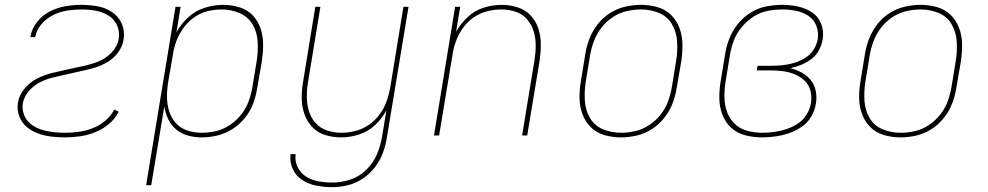

<svg xmlns="http://www.w3.org/2000/svg" viewBox="-20 -558 4072 791"><path d="M248 8Q278 8 309.5 3.5Q341 -1 371.5 -13Q402 -25 428.5 -47Q455 -69 469 -98L451 -107Q437 -80 413 -60Q389 -40 361 -29.5Q333 -19 304.5 -15Q276 -11 248 -11Q222 -11 197 -14Q172 -17 149 -24.5Q126 -32 107.5 -46.5Q89 -61 79.5 -84Q70 -107 74 -132Q79 -160 99.5 -183.5Q120 -207 146.5 -220Q173 -233 201.5 -239.5Q230 -246 258 -252.5Q286 -259 314 -265Q342 -271 369.5 -279Q397 -287 423 -302.5Q449 -318 467 -342.5Q485 -367 489 -395Q495 -429 482 -459.5Q469 -490 442 -508Q415 -526 382.5 -532Q350 -538 316 -538Q283 -538 250 -532.5Q217 -527 185.5 -511Q154 -495 132 -466.5Q110 -438 105 -405H125Q130 -434 151 -458.5Q172 -483 200 -496.5Q228 -510 257.5 -514.5Q287 -519 316 -519Q345 -519 373.5 -514Q402 -509 426 -494.5Q450 -480 462 -454Q474 -428 469 -398Q464 -367 439.5 -341.5Q415 -316 384 -304Q353 -292 321.5 -285.5Q290 -279 258.5 -272Q227 -265 195.5 -257.5Q164 -250 134 -235Q104 -220 81.5 -193.5Q59 -167 54 -135Q49 -107 59 -80Q69 -53 89.5 -35.5Q110 -18 136 -8.5Q162 1 190.5 4.5Q219 8 248 8Z M582 205H603L657 -120Q661 -92 673 -67Q685 -42 706 -24.5Q727 -7 754.5 0.5Q782 8 811 8Q844 8 876.5 0Q909 -8 938.5 -27Q968 -46 990 -73.5Q1012 -101 1023.5 -133Q1035 -165 1040 -197L1059 -307Q1064 -341 1064 -375Q1064 -409 1053.5 -440.5Q1043 -472 1021 -495Q999 -518 966.5 -528Q934 -538 900 -538Q863 -538 825 -526.5Q787 -515 756.5 -487.5Q726 -460 707 -425L724 -530H703ZM811 -11Q780 -11 751.5 -20.5Q723 -30 704 -51.5Q685 -73 676.5 -101Q668 -129 668 -160Q668 -191 673 -221L692 -331Q696 -360 706.5 -388.5Q717 -417 735.5 -442.5Q754 -468 780 -486.5Q806 -505 835.5 -512Q865 -519 894 -519Q932 -519 967 -504Q1002 -489 1020.5 -457.5Q1039 -426 1041.5 -387.5Q1044 -349 1038 -310L1020 -200Q1015 -170 1004.5 -141Q994 -112 974 -86.5Q954 -61 927 -43Q900 -25 870.5 -18Q841 -11 811 -11Z M1349 213Q1381 213 1413.5 205Q1446 197 1475 177.5Q1504 158 1525 130.5Q1546 103 1557.5 71.5Q1569 40 1574 8L1663 -530H1642L1588 -199Q1583 -170 1573 -141.5Q1563 -113 1544.5 -87.5Q1526 -62 1500 -44Q1474 -26 1444.5 -18.5Q1415 -11 1386 -11Q1356 -11 1327.5 -20.5Q1299 -30 1280 -51.5Q1261 -73 1252.5 -101Q1244 -129 1244 -159.5Q1244 -190 1249 -220L1300 -530H1279L1229 -223Q1223 -189 1223 -155Q1223 -121 1233.5 -90Q1244 -59 1265.5 -35.5Q1287 -12 1319 -2Q1351 8 1385 8Q1421 8 1458 -3.5Q1495 -15 1524.5 -42Q1554 -69 1572 -104L1554 5Q1548 42 1533 77.5Q1518 113 1489 141.5Q1460 170 1423 182Q1386 194 1349 194Q1320 194 1292.5 189Q1265 184 1242 170Q1219 156 1206.5 131Q1194 106 1198 77H1177Q1173 110 1186.5 139Q1200 168 1226.5 184.5Q1253 201 1284.5 207Q1316 213 1349 213Z M1768 0H1789L1844 -331Q1848 -360 1858.5 -388.5Q1869 -417 1887 -442.5Q1905 -468 1931 -486Q1957 -504 1986.5 -511.5Q2016 -519 2045 -519Q2075 -519 2103.5 -510Q2132 -501 2151 -479Q2170 -457 2178.5 -429Q2187 -401 2187 -371Q2187 -341 2182 -310L2131 0H2152L2203 -307Q2208 -341 2208 -375Q2208 -409 2198 -440Q2188 -471 2166 -494.5Q2144 -518 2112 -528Q2080 -538 2047 -538Q2010 -538 1973 -526.5Q1936 -515 1907 -488Q1878 -461 1859 -427L1876 -530H1855Z M2537 8H2538Q2570 8 2603 0.5Q2636 -7 2665.5 -26Q2695 -45 2717 -73Q2739 -101 2751 -132.5Q2763 -164 2768 -197L2787 -307Q2792 -342 2791.5 -376.5Q2791 -411 2779.5 -442Q2768 -473 2745 -496Q2722 -519 2689 -528.5Q2656 -538 2622 -538H2621Q2589 -538 2556 -530.5Q2523 -523 2493 -504Q2463 -485 2441.5 -457Q2420 -429 2408 -397.5Q2396 -366 2391 -333L2373 -223Q2367 -189 2367.5 -154Q2368 -119 2379.5 -88Q2391 -57 2414 -34Q2437 -11 2470 -1.5Q2503 8 2537 8ZM2538 -11Q2499 -11 2464 -25.5Q2429 -40 2410.5 -72Q2392 -104 2389.5 -142.5Q2387 -181 2393 -220L2411 -330Q2416 -360 2427 -389Q2438 -418 2457.5 -443.5Q2477 -469 2504 -487Q2531 -505 2561 -512Q2591 -519 2621 -519Q2660 -519 2695 -504.5Q2730 -490 2748.5 -458Q2767 -426 2769.5 -387.5Q2772 -349 2766 -310L2748 -200Q2743 -170 2732.5 -141Q2722 -112 2702 -86.5Q2682 -61 2655 -43Q2628 -25 2598 -18Q2568 -11 2538 -11Z M3120 8Q3147 8 3175 4Q3203 0 3230 -9Q3257 -18 3282 -35Q3307 -52 3322 -77.5Q3337 -103 3341 -130Q3346 -156 3341 -182Q3336 -208 3320.5 -227.5Q3305 -247 3283 -259Q3261 -271 3236 -277Q3259 -282 3281 -291Q3303 -300 3323 -315Q3343 -330 3354 -351.5Q3365 -373 3369 -395Q3375 -428 3363.5 -458.5Q3352 -489 3326 -506.5Q3300 -524 3268 -531Q3236 -538 3203 -538Q3170 -538 3136.5 -531.5Q3103 -525 3072.5 -506Q3042 -487 3019.5 -459Q2997 -431 2984.5 -398.5Q2972 -366 2967 -333L2949 -223Q2943 -188 2943.5 -153Q2944 -118 2956 -86Q2968 -54 2992.5 -31.5Q3017 -9 3051 -0.5Q3085 8 3120 8ZM3121 -11Q3089 -11 3059 -19Q3029 -27 3007.5 -47.5Q2986 -68 2975.5 -96.5Q2965 -125 2964.5 -156.5Q2964 -188 2969 -220L2987 -330Q2992 -361 3003 -390.5Q3014 -420 3035 -445.5Q3056 -471 3083.5 -489Q3111 -507 3142 -513Q3173 -519 3203 -519Q3232 -519 3259.5 -513.5Q3287 -508 3310 -493Q3333 -478 3343 -452Q3353 -426 3349 -397Q3345 -374 3331.5 -353Q3318 -332 3296.5 -319Q3275 -306 3252 -299Q3229 -292 3205.5 -289.5Q3182 -287 3159 -287H3101L3098 -268H3156Q3182 -268 3207 -264.5Q3232 -261 3255 -251.5Q3278 -242 3295.5 -225Q3313 -208 3319 -183.5Q3325 -159 3321 -133Q3317 -109 3303 -86Q3289 -63 3266.5 -48.5Q3244 -34 3219.5 -26Q3195 -18 3170 -14.5Q3145 -11 3121 -11Z M3689 8H3690Q3722 8 3755 0.5Q3788 -7 3817.5 -26Q3847 -45 3869 -73Q3891 -101 3903 -132.5Q3915 -164 3920 -197L3939 -307Q3944 -342 3943.5 -376.5Q3943 -411 3931.5 -442Q3920 -473 3897 -496Q3874 -519 3841 -528.5Q3808 -538 3774 -538H3773Q3741 -538 3708 -530.5Q3675 -523 3645 -504Q3615 -485 3593.5 -457Q3572 -429 3560 -397.5Q3548 -366 3543 -333L3525 -223Q3519 -189 3519.5 -154Q3520 -119 3531.5 -88Q3543 -57 3566 -34Q3589 -11 3622 -1.5Q3655 8 3689 8ZM3690 -11Q3651 -11 3616 -25.5Q3581 -40 3562.5 -72Q3544 -104 3541.5 -142.5Q3539 -181 3545 -220L3563 -330Q3568 -360 3579 -389Q3590 -418 3609.5 -443.5Q3629 -469 3656 -487Q3683 -505 3713 -512Q3743 -519 3773 -519Q3812 -519 3847 -504.5Q3882 -490 3900.5 -458Q3919 -426 3921.5 -387.5Q3924 -349 3918 -310L3900 -200Q3895 -170 3884.5 -141Q3874 -112 3854 -86.5Q3834 -61 3807 -43Q3780 -25 3750 -18Q3720 -11 3690 -11Z"/></svg>

Font: Iosevka Sparkle Thin
Style: Italic
Weight: 100
Italic angle: -9°
Designer: Belleve Invis
Foundry: Belleve Invis
Version: Version 4.5.0; ttfautohint (v1.8.3)